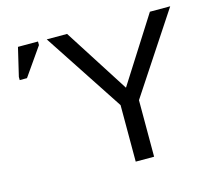

<svg xmlns="http://www.w3.org/2000/svg" viewBox="-99 -812 1053 936"><g transform="rotate(-15 427.5 -344.5)"><path d="M567.9 -285.2 833.5 -688H731L522.5 -360.4L313 -688H210.4L475.1 -285.2V0H567.9ZM31.7 -530.3H68.4L166.5 -670.9V-689H65.4L31.7 -546.4Z"/></g></svg>

Font: Arimo
Style: Regular
Weight: 400
Designer: Steve Matteson
Foundry: Monotype Imaging Inc.
Version: Version 1.32